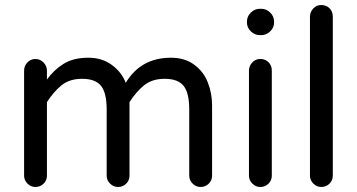

<svg xmlns="http://www.w3.org/2000/svg" viewBox="-20 -768 1422 765"><path d="M121 -23Q103 -23 89.5 -36.5Q76 -50 76 -68V-487Q76 -505 89 -519Q102 -533 121 -533Q140 -533 153.5 -519Q167 -505 167 -487V-451Q194 -489 233 -513.5Q272 -538 332 -538Q387 -538 426 -509Q465 -480 481 -438Q541 -538 661 -538Q717 -538 754 -510Q791 -483 808 -439.5Q825 -396 825 -349V-68Q825 -49 811.5 -36Q798 -23 779 -23Q761 -23 747.5 -36.5Q734 -50 734 -68V-332Q734 -398 711.5 -426Q689 -454 636 -454Q586 -454 554 -428Q522 -402 496 -361V-68Q496 -49 482.5 -36Q469 -23 450 -23Q432 -23 418.5 -36.5Q405 -50 405 -68V-332Q405 -398 382.5 -426Q360 -454 307 -454Q257 -454 225 -428Q193 -402 167 -361V-68Q167 -49 153.5 -36Q140 -23 121 -23Z M1015 -628Q995 -628 979.5 -643Q964 -658 964 -678V-682Q964 -703 979.5 -718Q995 -733 1015 -733H1021Q1041 -733 1056.5 -718Q1072 -703 1072 -682V-678Q1072 -658 1056.5 -643Q1041 -628 1021 -628ZM1017 -23Q999 -23 985.5 -36.5Q972 -50 972 -68V-487Q972 -505 985 -519Q998 -533 1017 -533Q1037 -533 1050 -520Q1063 -507 1063 -487V-68Q1063 -49 1049.5 -36Q1036 -23 1017 -23Z M1260 -23Q1242 -23 1228.5 -36.5Q1215 -50 1215 -68V-702Q1215 -720 1228 -734Q1241 -748 1260 -748Q1280 -748 1293 -735Q1306 -722 1306 -702V-68Q1306 -49 1292.5 -36Q1279 -23 1260 -23Z"/></svg>

Font: Huninn
Style: Regular
Weight: 400
Designer: justfont
Foundry: justfont
Version: Version 1.003